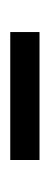

<svg xmlns="http://www.w3.org/2000/svg" viewBox="120 -461 98 378"><g transform="rotate(-90 169.0 -272.0)"><path d="M43 -243.2V-300.8H294.9V-243.2Z"/></g></svg>

Font: Bpmf Zihi Serif Regular
Style: Regular
Weight: 400
Foundry: But Ko
Version: Version 1.320